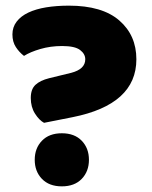

<svg xmlns="http://www.w3.org/2000/svg" viewBox="-20 -643 538 680"><path d="M103 -77Q103 -118 128.5 -144.5Q154 -171 199 -171Q244 -171 269.5 -144.5Q295 -118 295 -77Q295 -36 269.5 -9.5Q244 17 199 17Q154 17 128.5 -9.5Q103 -36 103 -77ZM136 -208Q119 -217 104 -240.5Q89 -264 89 -296Q89 -327 105.5 -342.5Q122 -358 154 -366L232 -385Q282 -398 282 -433Q282 -452 263.5 -466Q245 -480 200 -480Q159 -480 123 -469.5Q87 -459 65 -445Q48 -458 36 -476.5Q24 -495 24 -521Q24 -547 39 -566.5Q54 -586 80.5 -598.5Q107 -611 143.5 -617Q180 -623 224 -623Q342 -623 402.5 -570.5Q463 -518 463 -433Q463 -273 237 -228Z"/></svg>

Font: Baloo Paaji
Style: Regular
Weight: 400
Designer: Shuchita Grover and Ek Type
Foundry: Ek Type
Version: Version 1.007;PS 1.000;hotconv 1.0.88;makeotf.lib2.5.647800